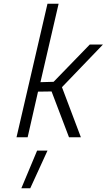

<svg xmlns="http://www.w3.org/2000/svg" viewBox="-20 -740 575 1035"><path d="M185 -246 258 -247 352 0H416L314 -270L535 -500H464L269 -299L198 -297L296 -720H236L69 0H129ZM143 275 236 72H180L95 275Z"/></svg>

Font: RazerF5 Light
Style: Italic
Weight: 300
Foundry: Razer Inc.
Version: Version 2